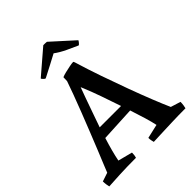

<svg xmlns="http://www.w3.org/2000/svg" viewBox="-235 -979 1119 1119"><g transform="rotate(-45 324.5 -419.0)"><path d="M7 8Q5 1 3 -12.5Q1 -26 1 -39L55 -57Q59 -68 73.5 -103Q88 -138 108.5 -188.5Q129 -239 152 -297Q175 -355 197.5 -412.5Q220 -470 238 -519Q256 -568 267 -600L268 -631Q279 -636 299.5 -641Q320 -646 340.5 -650Q361 -654 372 -654L376 -646Q400 -566 429.5 -481Q459 -396 488.5 -316Q518 -236 544 -171Q570 -106 588 -66L649 -47Q649 -33 647 -20Q645 -7 643 0Q584 0 530.5 2Q477 4 436 5.5Q395 7 374 8Q372 1 370 -9Q368 -19 368 -31L455 -51Q449 -80 436 -124Q423 -168 406 -219L190 -208Q177 -167 167 -129.5Q157 -92 151 -61L240 -38Q240 -15 235 0Q157 0 98.5 3Q40 6 7 8ZM211 -275H387Q367 -335 346 -394.5Q325 -454 306 -500L298 -519Q288 -493 274 -453.5Q260 -414 243.5 -367.5Q227 -321 211 -275ZM462 -699Q434 -711 394 -730Q354 -749 326 -770Q296 -754 262.5 -736.5Q229 -719 196 -702L189 -699Q185 -700 177.5 -707.5Q170 -715 169 -719L317 -846Q324 -846 331.5 -846Q339 -846 346 -845L482 -722Q481 -718 473.5 -709Q466 -700 462 -699Z"/></g></svg>

Font: Labrada Medium
Style: Regular
Weight: 500
Designer: Mercedes Jáuregui
Foundry: Omnibus-Type Team
Version: Version 1.000; ttfautohint (v1.8.4.7-5d5b)